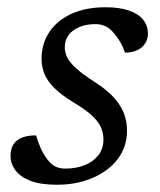

<svg xmlns="http://www.w3.org/2000/svg" viewBox="-20 -499 440 529"><path d="M79.5 -126Q85.5 -106 91.8 -91.5Q98 -77 109.5 -61Q121 -45.5 133 -40Q145 -34.5 160 -34.5Q189 -34.5 212.8 -43.8Q236.5 -53 250.8 -71Q265 -89 265 -115.5Q265 -132.5 258.2 -148Q251.5 -163.5 233.8 -180.2Q216 -197 181.5 -217.5Q148 -238 129 -257.2Q110 -276.5 102.2 -296Q94.5 -315.5 94.5 -337Q94.5 -378.5 116 -410.8Q137.5 -443 177 -461Q216.5 -479 271 -479Q309 -479 334.8 -470.2Q360.5 -461.5 374 -445.2Q387.5 -429 387.5 -406.5Q387.5 -391.5 380 -379.5Q372.5 -367.5 358.5 -360.8Q344.5 -354 324.5 -354Q319 -370 312 -382Q305 -394 294 -407.5Q283 -421 270.5 -426.8Q258 -432.5 243 -432.5Q206 -432.5 182.2 -415.2Q158.5 -398 158.5 -368.5Q158.5 -354.5 165 -341Q171.5 -327.5 189.5 -311Q207.5 -294.5 242.5 -272Q277.5 -249.5 296.2 -227.5Q315 -205.5 322.5 -183.8Q330 -162 330 -139Q330 -94.5 304.5 -61Q279 -27.5 235.2 -8.8Q191.5 10 137 10Q91.5 10 63.5 -1Q35.5 -12 22.2 -30.2Q9 -48.5 9 -70Q9 -87 16 -99.5Q23 -112 38.5 -119Q54 -126 79.5 -126Z"/></svg>

Font: Newsreader 12pt
Style: Italic
Weight: 400
Italic angle: -17°
Version: Version 1.003